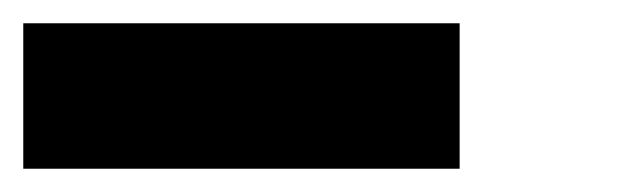

<svg xmlns="http://www.w3.org/2000/svg" viewBox="-20 -645 540 165"><path d="M0 -500V-625H375V-500Z"/></svg>

Font: Tiny5
Style: Regular
Weight: 400
Designer: Stefan Schmidt
Foundry: Made with Bits'n'Picas by Kreative Software
Version: Version 1.002; ttfautohint (v1.8.4.7-5d5b)